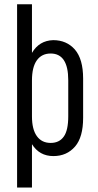

<svg xmlns="http://www.w3.org/2000/svg" viewBox="-20 -710 451 883"><path d="M58.6 -690.4H127V-466.8Q160.2 -523.4 224.6 -525.4Q286.1 -525.4 324.2 -482.4Q362.3 -438.5 362.3 -348.6V-168Q362.3 -79.1 325.2 -36.1Q287.1 7.8 225.6 7.8Q161.1 7.8 127 -46.9V152.3H58.6ZM293.9 -175.8V-340.8Q293.9 -463.9 212.9 -463.9Q171.9 -463.9 149.4 -432.6Q127 -401.4 127 -339.8V-174.8Q127 -115.2 149.4 -84Q171.9 -52.7 212.9 -52.7Q252.9 -52.7 273.4 -82Q293.9 -110.4 293.9 -175.8Z"/></svg>

Font: Dinish Condensed
Style: Regular
Weight: 400
Width: 3
Designer: Bert Driehuis
Foundry: Playbeing
Version: Version 3.006; git-39231f3c-release